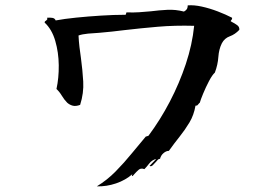

<svg xmlns="http://www.w3.org/2000/svg" viewBox="-20 -657 1040 714"><path d="M870 -546Q854 -529 834.5 -522Q815 -515 805 -496Q794 -474 792 -445Q790 -416 779 -387Q769 -378 757 -355Q745 -332 735.5 -309Q726 -286 723 -275Q721 -274 718 -270Q716 -267 714 -265.5Q712 -264 707 -264Q701 -229 684.5 -201.5Q668 -174 648 -149Q628 -124 608 -96Q598 -96 588 -87.5Q578 -79 575 -66Q571 -67 567 -63Q563 -59 559 -54Q553 -47 547.5 -42Q542 -37 536 -40Q541 -45 551 -55.5Q561 -66 561 -66Q545 -62 535 -49Q525 -36 517 -28Q504 -33 495.5 -25.5Q487 -18 480 -10Q475 -4 473 -2Q469 -4 471 -7Q473 -10 473 -10Q447 13 411.5 25Q376 37 340 36Q378 13 410 -19.5Q442 -52 470 -86.5Q498 -121 522 -149L532 -152Q576 -211 611.5 -279Q647 -347 671 -419Q695 -491 702 -561Q630 -563 566.5 -557.5Q503 -552 443 -545Q419 -542 396 -539.5Q373 -537 349 -535Q329 -534 307.5 -532Q286 -530 272 -525Q273 -504 275.5 -482.5Q278 -461 281 -441Q287 -397 289.5 -354Q292 -311 278 -267Q262 -261 250.5 -264Q239 -267 230 -275Q219 -286 210 -301Q201 -316 190 -326Q199 -367 198.5 -414.5Q198 -462 185.5 -505Q173 -548 146 -573Q146 -578 151 -580Q153 -582 155 -584Q157 -586 155 -591Q166 -592 175 -590.5Q184 -589 187 -581Q219 -587 263.5 -591.5Q308 -596 356 -599Q404 -602 443 -602Q449 -601 449 -607Q449 -611 452 -611Q475 -610 497.5 -611.5Q520 -613 541 -615Q572 -619 602.5 -620.5Q633 -622 664 -614Q670 -617 674 -622Q678 -627 678 -637Q701 -639 730.5 -632.5Q760 -626 790 -614.5Q820 -603 843 -591Q844 -587 841 -583Q838 -581 838 -578Q840 -577 843 -575Q853 -570 862 -563.5Q871 -557 870 -546Z"/></svg>

Font: Yuji Syuku
Style: Regular
Weight: 400
Designer: Kataoka Yuji
Foundry: Kinuta Font Factory
Version: Version 3.002